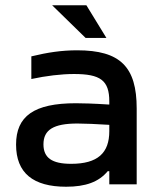

<svg xmlns="http://www.w3.org/2000/svg" viewBox="-20 -700 582 729"><path d="M273 -509C214 -509 161 -501 99 -486V-400C155 -412 212 -419 261 -419C361 -419 395 -395 395 -315V-303C334 -307 292 -308 268 -308C109 -308 41 -259 41 -151C41 -43 106 9 231 9C305 9 355 -9 389 -50H395V0H499V-288C499 -446 437 -509 273 -509ZM145 -152C145 -207 183 -231 274 -231C301 -231 348 -229 395 -226V-202C395 -119 351 -78 250 -78C177 -78 145 -101 145 -152ZM178 -680 305 -556H384L308 -680Z"/></svg>

Font: LT Wave Alt Medium
Style: Regular
Weight: 500
Designer: Daniel Lyons
Version: Version 2.5 (Glyphs App)